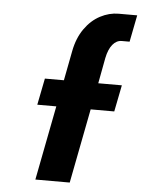

<svg xmlns="http://www.w3.org/2000/svg" viewBox="-53 -793 619 835"><g transform="rotate(5 256.0 -375.0)"><path d="M196 -325H113L136 -441H219L244 -571Q255 -628 283.5 -668.5Q312 -709 351 -729.5Q390 -750 431 -750H512L489 -633H455Q432 -633 415 -612.5Q398 -592 390 -553L369 -441H472L449 -325H346L283 0H133Z"/></g></svg>

Font: Teachers[wght] Italic
Style: Regular
Weight: 400
Designer: Alfredo Marco Pradil & Chank Diesel
Version: Version 1.000;Glyphs 3.1.2 (3151)